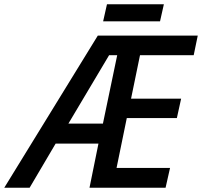

<svg xmlns="http://www.w3.org/2000/svg" viewBox="-76 -881 948 901"><path d="M-56 0 383 -714H852L833 -622H581L539 -418H774L754 -327H519L471 -93H722L701 0H344L386 -207H185L63 0ZM245 -301H407L474 -622H436ZM408 -781 426 -861H693L675 -781Z"/></svg>

Font: Noto Sans Display Medium
Style: Italic
Weight: 500
Italic angle: -12°
Designer: Monotype Design Team
Foundry: Monotype Imaging Inc.
Version: Version 2.003